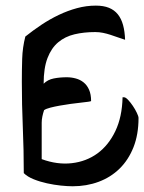

<svg xmlns="http://www.w3.org/2000/svg" viewBox="-20 -650 503 670"><path d="M233.4 0Q216.3 0 192.4 -2.4Q168.5 -4.9 144 -10.3Q119.6 -15.6 97.7 -24.4Q75.7 -33.2 63 -45.9Q63 -126.5 59.6 -205.6Q56.2 -284.7 56.2 -365.2Q56.2 -404.8 57.4 -444.6Q58.6 -484.4 68.4 -522.5Q95.2 -543.9 124.5 -563.5Q153.8 -583 185.1 -597.9Q216.3 -612.8 248.8 -621.6Q281.2 -630.4 314.5 -630.4Q341.3 -630.4 360.1 -622.8Q378.9 -615.2 391.1 -600.1Q403.3 -585 409.4 -562.7Q415.5 -540.5 416.5 -511.2Q403.8 -515.1 390.9 -519.8Q377.9 -524.4 365.2 -528.6Q352.5 -532.7 339.4 -535.4Q326.2 -538.1 312.5 -538.1Q272.9 -538.1 240 -530.3Q207 -522.5 183.1 -502.4Q159.2 -482.4 145.8 -447.5Q132.3 -412.6 132.3 -357.9Q146.5 -372.1 167.5 -376.2Q188.5 -380.4 212.9 -380.4Q229 -380.4 244.4 -376.2Q259.8 -372.1 271.7 -362.5Q283.7 -353 290.8 -336.9Q297.9 -320.8 297.9 -297.4Q297.9 -296.4 287.6 -294.9Q277.3 -293.5 261.5 -291.7Q245.6 -290 226.3 -287.4Q207 -284.7 189 -281.5Q170.9 -278.3 155.8 -274.4Q140.6 -270.5 133.8 -265.6Q130.4 -255.4 127.9 -243.9Q125.5 -232.4 125.5 -221.7V-94.7Q180.2 -74.7 230.7 -80.6Q281.2 -86.4 320.1 -114.7Q358.9 -143.1 382.6 -192.6Q406.2 -242.2 407.7 -310.5H413.1Q418.5 -310.5 427 -301.5Q435.5 -292.5 443.6 -280.5Q451.7 -268.6 457.5 -256.3Q463.4 -244.1 463.4 -238.3Q463.4 -180.7 445.8 -136.2Q428.2 -91.8 397.2 -61.5Q366.2 -31.2 324.2 -15.6Q282.2 0 233.4 0Z"/></svg>

Font: RIT Kutty
Style: Bold
Weight: 700
Designer: Artist Kutty Kodungallur
Foundry: Rachana Institute of Technology
Version: 1.3.2